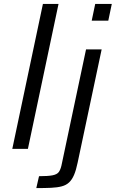

<svg xmlns="http://www.w3.org/2000/svg" viewBox="-20 -763 593 984"><path d="M43 0 200 -743H280L123 0ZM450 -657 468 -743H553L535 -657ZM166 201 180 140Q226 140 249 135.5Q272 131 281 119Q290 107 295 85L421 -510H501L378 70Q370 109 359.5 133.5Q349 158 334 172Q319 186 296.5 192Q274 198 242 199.5Q210 201 166 201Z"/></svg>

Font: Saira SemiExpanded
Style: Italic
Weight: 400
Width: 6
Italic angle: -12°
Designer: Hector Gatti with collaboration of the Omnibus-Type team
Foundry: Omnibus-Type
Version: Version 1.101